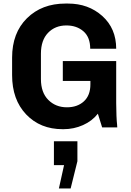

<svg xmlns="http://www.w3.org/2000/svg" viewBox="-20 -716 739 1079"><path d="M362 -696Q477 -696 555 -626Q633 -556 633 -442H487Q487 -507 449 -540Q411 -573 353 -573Q290 -573 250 -531.5Q210 -490 210 -414V-272Q210 -196 251.5 -154.5Q293 -113 356 -113Q415 -113 451.5 -146.5Q488 -180 488 -242V-261H333V-373H633V-136Q633 -100 634.5 -66Q636 -32 638 -16L639 0H554L530 -77Q498 -36 446.5 -13Q395 10 337 10H332Q206 10 127 -73Q48 -156 48 -294V-392Q48 -531 131.5 -613.5Q215 -696 348 -696ZM311 343 340 212H283V78H415V190L377 343Z"/></svg>

Font: Chivo
Style: Bold
Weight: 700
Designer: Hector Gatti
Foundry: Omnibus-Type
Version: Version 1.007;PS 001.007;hotconv 1.0.88;makeotf.lib2.5.64775